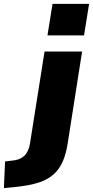

<svg xmlns="http://www.w3.org/2000/svg" viewBox="-126 -774 478 987"><path d="M118 -592 144 -754H332L306 -592ZM-106 193 -100 56 -51 50Q-19 45 1 25Q21 5 28 -35L103 -509H296L222 -37Q214 15 197.5 54Q181 93 151.5 120.5Q122 148 74 164Q26 180 -46 187Z"/></svg>

Font: Nunito Sans 6pt Black
Style: Italic
Weight: 900
Italic angle: -9°
Version: Version 3.101;gftools[0.9.27]